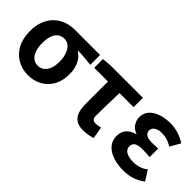

<svg xmlns="http://www.w3.org/2000/svg" viewBox="15 -1124 1687 1687"><g transform="rotate(45 859.0 -280.0)"><path d="M305 14Q234 14 174.5 -19Q115 -52 79.5 -116.5Q44 -181 44 -273Q44 -347 66 -400.5Q88 -454 126 -489.5Q164 -525 212 -542.5Q260 -560 312 -560H629V-438Q583 -443 546 -446.5Q509 -450 465 -450V-446Q509 -420 534 -369.5Q559 -319 559 -251Q559 -169 526 -109.5Q493 -50 435.5 -18Q378 14 305 14ZM307 -106Q341 -106 366 -125Q391 -144 405 -179.5Q419 -215 419 -266Q419 -314 406 -353.5Q393 -393 368 -416.5Q343 -440 307 -440Q274 -440 248.5 -423Q223 -406 209 -369Q195 -332 195 -273Q195 -221 209 -183Q223 -145 248 -125.5Q273 -106 307 -106Z M988 14Q934 14 902 -8Q870 -30 856.5 -70Q843 -110 843 -164V-444H672V-553L754 -560H1161V-444H986Q984 -366 982 -291.5Q980 -217 980 -158Q980 -128 992.5 -117Q1005 -106 1025 -106Q1040 -106 1054.5 -108Q1069 -110 1086 -115L1105 -4Q1082 3 1052 8.5Q1022 14 988 14Z M1489 14Q1418 14 1360 -5.5Q1302 -25 1268 -63.5Q1234 -102 1234 -158Q1234 -197 1248 -223.5Q1262 -250 1287 -267Q1312 -284 1344 -292V-297Q1302 -311 1280 -345.5Q1258 -380 1258 -416Q1258 -470 1291 -505Q1324 -540 1377 -557Q1430 -574 1492 -574Q1542 -574 1591.5 -558.5Q1641 -543 1682 -515L1627 -420Q1598 -440 1565.5 -450Q1533 -460 1499 -460Q1457 -460 1429.5 -443Q1402 -426 1402 -396Q1402 -368 1425 -352.5Q1448 -337 1495 -337Q1512 -337 1532 -338Q1552 -339 1571 -340V-234Q1546 -236 1522.5 -237Q1499 -238 1477 -238Q1427 -238 1402.5 -223Q1378 -208 1378 -173Q1378 -138 1411 -119Q1444 -100 1504 -100Q1533 -100 1568 -110Q1603 -120 1636 -146L1695 -53Q1642 -14 1592.5 0Q1543 14 1489 14Z"/></g></svg>

Font: Farlight84_Sys_V01
Style: Bold
Weight: 700
Designer: Monotype Design Team, Nadine Chahine and Nizar Qandah
Foundry: Monotype Imaging Inc.
Version: Version 2.004;October 31, 2024;FontCreator 14.0.0.2814 64-bi